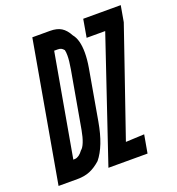

<svg xmlns="http://www.w3.org/2000/svg" viewBox="-134 -843 881 957"><g transform="rotate(-20 306.5 -364.5)"><path d="M144 -735H237.5Q274.5 -735 297.2 -721Q320 -707 337 -675Q364 -643 364 -574Q364 -538 356.5 -494.5L309.5 -226.5Q288 -104.5 238.5 -44Q209.5 -18 180.5 -6Q151.5 6 114.5 6H13.5ZM179 -122.5Q190.5 -131 200.2 -155.5Q210 -180 216.5 -216.5L270 -519.5Q277.5 -562.5 277.5 -590Q277.5 -608.5 274.5 -619.5Q267 -628.5 259.8 -631.8Q252.5 -635 242.5 -635H223.5L127.5 -92L138 -92.5Q148 -93.5 158.8 -101.2Q169.5 -109 179 -122.5ZM496 -640H397.5L414 -735H613L598 -649.5Q597.5 -646.5 530 -451.5Q427 -154 404 -85.5L502.5 -90L485.5 6H278Z"/></g></svg>

Font: JuliaMono
Style: Bold Italic
Weight: 700
Italic angle: -9°
Monospace: yes
Designer: cormullion
Foundry: corm
Version: Version 0.057; ttfautohint (v1.8.4)